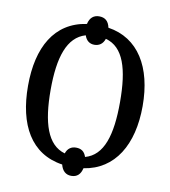

<svg xmlns="http://www.w3.org/2000/svg" viewBox="-90 -847 867 978"><g transform="rotate(10 344.0 -357.5)"><path d="M344 55C374 55 392 38 399 6C558 -18 641 -158 641 -358C641 -559 558 -697 400 -721C393 -755 374 -770 344 -770C316 -770 296 -754 289 -721C125 -697 48 -559 48 -359C48 -157 125 -18 289 6C297 38 316 55 344 55ZM292 -52C200 -78 165 -188 165 -358C165 -528 200 -636 293 -663C302 -636 320 -623 344 -623C369 -623 388 -636 397 -663C491 -638 524 -529 524 -358C524 -187 491 -78 397 -52C388 -80 370 -91 344 -91C320 -91 301 -79 292 -52Z"/></g></svg>

Font: Noto Serif Condensed Medium
Style: Regular
Weight: 500
Width: 3
Designer: Monotype Design Team
Foundry: Monotype Imaging Inc.
Version: Version 2.015